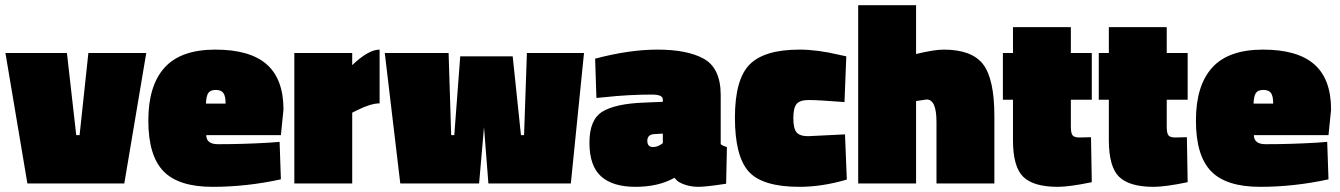

<svg xmlns="http://www.w3.org/2000/svg" viewBox="-20 -710 5185 743"><path d="M1 -505H239L275 -187H288L322 -505H546L461 0H86Z M778 -187Q779 -152 823 -152Q923 -152 1023 -158L1062 -161L1067 -16Q934 13 802.5 13Q671 13 612.5 -47.5Q554 -108 554 -243.5Q554 -379 617 -448.5Q680 -518 813.5 -518Q947 -518 1012 -461Q1077 -404 1077 -286L1067 -187ZM853 -309Q853 -338 844.5 -350Q836 -362 815 -362Q794 -362 786 -350Q778 -338 777 -309Z M1343 0H1119V-505H1343V-458Q1406 -518 1449 -518V-310Q1415 -310 1361 -283L1343 -274Z M1469 -505H1716L1726 -187H1738L1761 -492H1964L1996 -187H2008L2019 -505H2240L2189 0H1870L1853 -218L1834 0H1529Z M2769 -342V-152Q2778 -145 2793 -141L2790 1Q2712 13 2683 13Q2654 13 2630 4.5Q2606 -4 2598 -13L2590 -22Q2528 13 2439.5 13Q2351 13 2306 -27.5Q2261 -68 2261 -158Q2261 -248 2312 -278.5Q2363 -309 2473 -313L2545 -316V-325Q2545 -344 2503 -344Q2412 -344 2321 -334L2288 -331L2283 -483Q2415 -518 2524 -518Q2638 -518 2701 -484Q2769 -448 2769 -342ZM2507 -141Q2526 -141 2545 -156V-193L2511 -191Q2485 -189 2485 -165Q2485 -141 2507 -141Z M3074 -518Q3143 -518 3227 -498L3255 -492L3248 -315Q3145 -323 3110 -323Q3075 -323 3062.5 -307.5Q3050 -292 3050 -252.5Q3050 -213 3062.5 -198Q3075 -183 3107 -183L3250 -190L3257 -15Q3161 13 3074 13Q2930 13 2877 -46.5Q2824 -106 2824 -254.5Q2824 -403 2881 -460.5Q2938 -518 3074 -518Z M3525 0H3301V-690H3525V-501Q3595 -518 3632 -518Q3741 -518 3784.5 -461Q3828 -404 3828 -261V0H3604V-238Q3604 -325 3566 -325L3525 -319Z M4124 -324V-220Q4124 -195 4130.5 -186.5Q4137 -178 4157 -178L4202 -179L4205 -5Q4119 13 4073 13Q3980 13 3940 -25.5Q3900 -64 3900 -168V-324H3861V-505H3900V-605H4124V-505H4205V-324Z M4495 -324V-220Q4495 -195 4501.5 -186.5Q4508 -178 4528 -178L4573 -179L4576 -5Q4490 13 4444 13Q4351 13 4311 -25.5Q4271 -64 4271 -168V-324H4232V-505H4271V-605H4495V-505H4576V-324Z M4832 -187Q4833 -152 4877 -152Q4977 -152 5077 -158L5116 -161L5121 -16Q4988 13 4856.5 13Q4725 13 4666.5 -47.5Q4608 -108 4608 -243.5Q4608 -379 4671 -448.5Q4734 -518 4867.5 -518Q5001 -518 5066 -461Q5131 -404 5131 -286L5121 -187ZM4907 -309Q4907 -338 4898.5 -350Q4890 -362 4869 -362Q4848 -362 4840 -350Q4832 -338 4831 -309Z"/></svg>

Font: Titillium Web Black
Style: Regular
Weight: 900
Version: Version 1.002;PS 35.000;hotconv 1.0.70;makeotf.lib2.5.55311